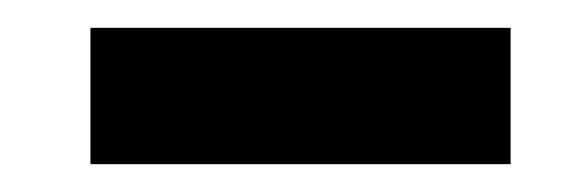

<svg xmlns="http://www.w3.org/2000/svg" viewBox="-20 -373 415 138"><path d="M45 -255V-353H347V-255Z"/></svg>

Font: Expletus Sans
Style: Bold
Weight: 700
Version: Version 7.500